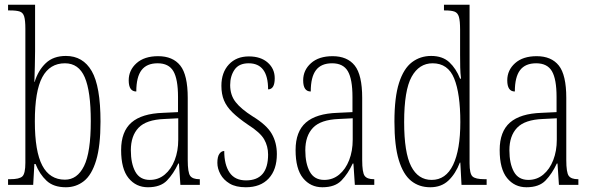

<svg xmlns="http://www.w3.org/2000/svg" viewBox="-20 -780 2498 810"><path d="M258 10Q206 10 176.5 -17.5Q147 -45 130 -88H125L120 0H14V-24H23Q62 -24 74.5 -36Q87 -48 87 -93V-659Q87 -694 82 -710.5Q77 -727 63 -731.5Q49 -736 22 -736H14V-760H128V-564Q128 -538 127 -501.5Q126 -465 125 -434H126Q141 -483 173 -513.5Q205 -544 258 -544Q330 -544 367 -480Q404 -416 404 -267Q404 -164 385.5 -103Q367 -42 334 -16Q301 10 258 10ZM254 -22Q306 -22 334.5 -79.5Q363 -137 363 -269Q363 -395 337.5 -454Q312 -513 254 -513Q190 -513 158.5 -454.5Q127 -396 127 -268Q127 -141 158.5 -81.5Q190 -22 254 -22Z M604 10Q554 10 522.5 -28.5Q491 -67 491 -147Q491 -225 534.5 -263Q578 -301 668 -304L731 -307V-371Q731 -446 711.5 -479.5Q692 -513 645 -513Q599 -513 577 -484Q555 -455 555 -394Q523 -394 523 -441Q523 -484 556 -513.5Q589 -543 647 -543Q709 -543 740.5 -503.5Q772 -464 772 -367V-105Q772 -52 782.5 -38Q793 -24 821 -24H823V0H741L735 -90H732Q712 -47 684.5 -18.5Q657 10 604 10ZM612 -21Q648 -21 675 -43.5Q702 -66 717 -104.5Q732 -143 732 -191V-281L673 -278Q597 -275 564.5 -241Q532 -207 532 -146Q532 -90 551 -55.5Q570 -21 612 -21Z M1017 10Q975 10 949 -5.5Q923 -21 910 -45Q897 -69 897 -93Q897 -119 905.5 -131Q914 -143 926 -143Q926 -85 948.5 -52Q971 -19 1018 -19Q1111 -19 1111 -128Q1111 -163 1094.5 -192Q1078 -221 1026 -254Q985 -282 960.5 -306Q936 -330 925 -356.5Q914 -383 914 -418Q914 -474 945.5 -508Q977 -542 1030 -542Q1080 -542 1109.5 -516Q1139 -490 1139 -450Q1139 -403 1111 -403Q1111 -513 1029 -513Q988 -513 969.5 -486Q951 -459 951 -421Q951 -379 974 -349.5Q997 -320 1046 -289Q1105 -253 1126.5 -215.5Q1148 -178 1148 -130Q1148 -64 1113.5 -27Q1079 10 1017 10Z M1340 10Q1290 10 1258.5 -28.5Q1227 -67 1227 -147Q1227 -225 1270.5 -263Q1314 -301 1404 -304L1467 -307V-371Q1467 -446 1447.5 -479.5Q1428 -513 1381 -513Q1335 -513 1313 -484Q1291 -455 1291 -394Q1259 -394 1259 -441Q1259 -484 1292 -513.5Q1325 -543 1383 -543Q1445 -543 1476.5 -503.5Q1508 -464 1508 -367V-105Q1508 -52 1518.5 -38Q1529 -24 1557 -24H1559V0H1477L1471 -90H1468Q1448 -47 1420.5 -18.5Q1393 10 1340 10ZM1348 -21Q1384 -21 1411 -43.5Q1438 -66 1453 -104.5Q1468 -143 1468 -191V-281L1409 -278Q1333 -275 1300.5 -241Q1268 -207 1268 -146Q1268 -90 1287 -55.5Q1306 -21 1348 -21Z M1795 10Q1748 10 1714.5 -17Q1681 -44 1662.5 -104.5Q1644 -165 1644 -267Q1644 -370 1663.5 -430.5Q1683 -491 1718 -517.5Q1753 -544 1799 -544Q1847 -544 1875.5 -517.5Q1904 -491 1921 -448H1925Q1922 -471 1921.5 -496Q1921 -521 1921 -548V-655Q1921 -692 1916 -709Q1911 -726 1897.5 -731Q1884 -736 1858 -736H1853V-760H1961V-91Q1961 -47 1973.5 -35.5Q1986 -24 2024 -24H2033V0H1927L1922 -94H1920Q1902 -47 1872 -18.5Q1842 10 1795 10ZM1801 -21Q1861 -21 1891.5 -84.5Q1922 -148 1922 -265Q1922 -385 1896 -449Q1870 -513 1805 -513Q1748 -513 1716.5 -456Q1685 -399 1685 -265Q1685 -136 1714.5 -78.5Q1744 -21 1801 -21Z M2201 10Q2151 10 2119.5 -28.5Q2088 -67 2088 -147Q2088 -225 2131.5 -263Q2175 -301 2265 -304L2328 -307V-371Q2328 -446 2308.5 -479.5Q2289 -513 2242 -513Q2196 -513 2174 -484Q2152 -455 2152 -394Q2120 -394 2120 -441Q2120 -484 2153 -513.5Q2186 -543 2244 -543Q2306 -543 2337.5 -503.5Q2369 -464 2369 -367V-105Q2369 -52 2379.5 -38Q2390 -24 2418 -24H2420V0H2338L2332 -90H2329Q2309 -47 2281.5 -18.5Q2254 10 2201 10ZM2209 -21Q2245 -21 2272 -43.5Q2299 -66 2314 -104.5Q2329 -143 2329 -191V-281L2270 -278Q2194 -275 2161.5 -241Q2129 -207 2129 -146Q2129 -90 2148 -55.5Q2167 -21 2209 -21Z"/></svg>

Font: Noto Serif Ethiopic ExtraCondensed ExtraLight
Style: Regular
Weight: 200
Width: 2
Designer: Monotype Design Team
Foundry: Monotype Imaging Inc.
Version: Version 2.102; ttfautohint (v1.8.4.7-5d5b)